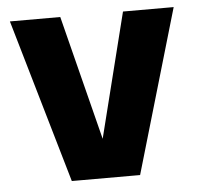

<svg xmlns="http://www.w3.org/2000/svg" viewBox="-44 -575 636 619"><g transform="rotate(-5 274.5 -265.0)"><path d="M385 0H164L10 -530H173L275 -127L376 -530H540Z"/></g></svg>

Font: Tanohe Sans
Style: Bold
Weight: 700
Designer: Village Type and Design LLC & Cristiano Sobral
Foundry: Cooper Hewitt Smithsonian Design Museum
Version: Version 1.00;September 29, 2021;FontCreator 13.0.0.2655 64-b